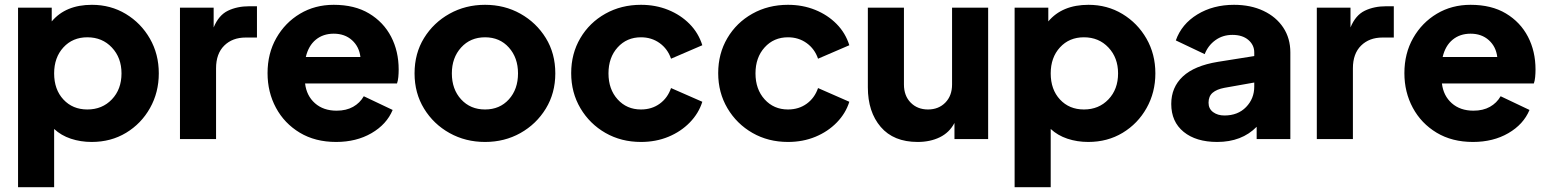

<svg xmlns="http://www.w3.org/2000/svg" viewBox="-20 -578 6435 798"><path d="M55 200H205V-42Q234 -15 274.5 -1.5Q315 12 361 12Q441 12 504 -26Q567 -64 603.5 -129Q640 -194 640 -273Q640 -353 603 -417.5Q566 -482 503 -520Q440 -558 362 -558Q253 -558 195 -489V-546H55ZM343 -123Q282 -123 243.5 -164.5Q205 -206 205 -273Q205 -339 243.5 -381Q282 -423 343 -423Q405 -423 445 -380.5Q485 -338 485 -273Q485 -207 445 -165Q405 -123 343 -123Z M728 0H878V-294Q878 -355 912 -388.5Q946 -422 1001 -422H1048V-552H1016Q966 -552 927.5 -533.5Q889 -515 868 -464V-546H728Z M1377 12Q1461 12 1524 -24.5Q1587 -61 1612 -121L1492 -178Q1476 -150 1447.5 -134Q1419 -118 1379 -118Q1324 -118 1289 -149Q1254 -180 1248 -231H1630Q1634 -242 1635.5 -257.5Q1637 -273 1637 -289Q1637 -365 1605.5 -425.5Q1574 -486 1514 -522Q1454 -558 1367 -558Q1289 -558 1227 -521Q1165 -484 1128.5 -420Q1092 -356 1092 -274Q1092 -195 1127 -130Q1162 -65 1226 -26.5Q1290 12 1377 12ZM1367 -438Q1413 -438 1443 -411Q1473 -384 1478 -341H1251Q1262 -388 1292.5 -413Q1323 -438 1367 -438Z M1996 12Q2077 12 2143 -25Q2209 -62 2248.5 -126.5Q2288 -191 2288 -273Q2288 -356 2248.5 -420Q2209 -484 2143 -521Q2077 -558 1996 -558Q1915 -558 1848.5 -521Q1782 -484 1742.5 -420Q1703 -356 1703 -273Q1703 -191 1742.5 -126.5Q1782 -62 1848.5 -25Q1915 12 1996 12ZM1996 -123Q1935 -123 1896.5 -165Q1858 -207 1858 -273Q1858 -338 1896.5 -380.5Q1935 -423 1996 -423Q2057 -423 2095 -380.5Q2133 -338 2133 -273Q2133 -207 2095 -165Q2057 -123 1996 -123Z M2644 12Q2706 12 2758 -9.5Q2810 -31 2847 -69Q2884 -107 2899 -155L2769 -212Q2755 -171 2722 -147Q2689 -123 2644 -123Q2585 -123 2547 -165Q2509 -207 2509 -273Q2509 -339 2547 -381Q2585 -423 2644 -423Q2688 -423 2721.5 -399Q2755 -375 2769 -334L2899 -390Q2883 -441 2846 -478.5Q2809 -516 2757 -537Q2705 -558 2644 -558Q2562 -558 2496 -521Q2430 -484 2392 -419.5Q2354 -355 2354 -274Q2354 -193 2392.5 -128Q2431 -63 2496.5 -25.5Q2562 12 2644 12Z M3255 12Q3317 12 3369 -9.5Q3421 -31 3458 -69Q3495 -107 3510 -155L3380 -212Q3366 -171 3333 -147Q3300 -123 3255 -123Q3196 -123 3158 -165Q3120 -207 3120 -273Q3120 -339 3158 -381Q3196 -423 3255 -423Q3299 -423 3332.5 -399Q3366 -375 3380 -334L3510 -390Q3494 -441 3457 -478.5Q3420 -516 3368 -537Q3316 -558 3255 -558Q3173 -558 3107 -521Q3041 -484 3003 -419.5Q2965 -355 2965 -274Q2965 -193 3003.5 -128Q3042 -63 3107.5 -25.5Q3173 12 3255 12Z M3794 12Q3846 12 3886 -7.5Q3926 -27 3947 -67V0H4087V-546H3937V-227Q3937 -180 3909 -151.5Q3881 -123 3837 -123Q3793 -123 3765 -151.5Q3737 -180 3737 -227V-546H3587V-215Q3587 -113 3640.5 -50.5Q3694 12 3794 12Z M4197 200H4347V-42Q4376 -15 4416.5 -1.5Q4457 12 4503 12Q4583 12 4646 -26Q4709 -64 4745.5 -129Q4782 -194 4782 -273Q4782 -353 4745 -417.5Q4708 -482 4645 -520Q4582 -558 4504 -558Q4395 -558 4337 -489V-546H4197ZM4485 -123Q4424 -123 4385.5 -164.5Q4347 -206 4347 -273Q4347 -339 4385.5 -381Q4424 -423 4485 -423Q4547 -423 4587 -380.5Q4627 -338 4627 -273Q4627 -207 4587 -165Q4547 -123 4485 -123Z M5039 12Q5141 12 5203 -51V0H5343V-360Q5343 -419 5313.5 -463.5Q5284 -508 5231 -533Q5178 -558 5109 -558Q5022 -558 4956.5 -518Q4891 -478 4867 -410L4987 -353Q5001 -389 5031.5 -411Q5062 -433 5102 -433Q5144 -433 5168.5 -412Q5193 -391 5193 -360V-345L5042 -321Q4944 -305 4896 -260Q4848 -215 4848 -146Q4848 -72 4899.5 -30Q4951 12 5039 12ZM5003 -151Q5003 -178 5020 -192.5Q5037 -207 5069 -213L5193 -235V-218Q5193 -168 5159 -133Q5125 -98 5069 -98Q5041 -98 5022 -112Q5003 -126 5003 -151Z M5453 0H5603V-294Q5603 -355 5637 -388.5Q5671 -422 5726 -422H5773V-552H5741Q5691 -552 5652.5 -533.5Q5614 -515 5593 -464V-546H5453Z M6102 12Q6186 12 6249 -24.5Q6312 -61 6337 -121L6217 -178Q6201 -150 6172.5 -134Q6144 -118 6104 -118Q6049 -118 6014 -149Q5979 -180 5973 -231H6355Q6359 -242 6360.5 -257.5Q6362 -273 6362 -289Q6362 -365 6330.5 -425.5Q6299 -486 6239 -522Q6179 -558 6092 -558Q6014 -558 5952 -521Q5890 -484 5853.5 -420Q5817 -356 5817 -274Q5817 -195 5852 -130Q5887 -65 5951 -26.5Q6015 12 6102 12ZM6092 -438Q6138 -438 6168 -411Q6198 -384 6203 -341H5976Q5987 -388 6017.5 -413Q6048 -438 6092 -438Z"/></svg>

Font: Plus Jakarta Sans ExtraBold
Style: Regular
Weight: 800
Designer: Gumpita Rahayu
Foundry: Tokotype
Version: Version 2.004; ttfautohint (v1.8.3)